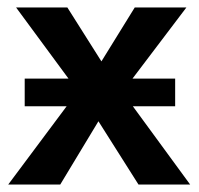

<svg xmlns="http://www.w3.org/2000/svg" viewBox="-20 -493 531 513"><path d="M488 0H350L243 -169L141 0H2L158 -209H46V-283H163L23 -473H160L251 -329L340 -473H478L334 -283H448V-209H335Z"/></svg>

Font: Ysabeau SC
Style: Bold
Weight: 700
Designer: Christian Thalmann (Catharsis Fonts)
Version: Version 0.003